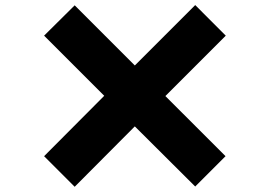

<svg xmlns="http://www.w3.org/2000/svg" viewBox="-20 -753 1040 742"><path d="M150.4 -149.4 382.8 -382.8 150.4 -615.2 268.6 -732.4 501 -500 734.4 -733.4 852.5 -615.2 619.1 -381.8 851.6 -149.4 734.4 -32.2 501 -264.6 268.6 -31.2Z"/></svg>

Font: GenEi M Gothic v2 Black
Style: Regular
Weight: 900
Version: Version 2.0